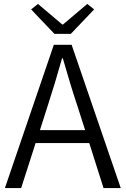

<svg xmlns="http://www.w3.org/2000/svg" viewBox="-20 -961 642 981"><path d="M258 -788H342L461 -913L426 -941L302 -836H298L174 -941L139 -913ZM5 0H88L162 -230H436L509 0H597L346 -732H255ZM184 -296 222 -415C249 -498 273 -577 297 -663H301C326 -577 349 -498 377 -415L415 -296Z"/></svg>

Font: Noto Sans CJK SC DemiLight
Style: Regular
Weight: 350
Designer: Ryoko NISHIZUKA 西塚涼子 (kana, bopomofo & ideographs); Paul D. Hunt (Latin, Greek & Cyrillic); Sandoll Communications 산돌커뮤니
Foundry: Adobe
Version: Version 2.004;hotconv 1.0.118;makeotfexe 2.5.65603